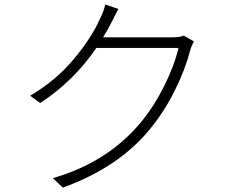

<svg xmlns="http://www.w3.org/2000/svg" viewBox="-20 -815 1040 867"><path d="M809.6 -654.3 855.5 -627.9Q843.8 -606.4 837.9 -585Q816.4 -501 769.5 -406.7Q722.7 -312.5 659.2 -234.4Q517.6 -59.6 263.7 32.2L218.8 -10.7Q464.8 -81.1 616.2 -262.7Q675.8 -335 721.7 -427.2Q767.6 -519.5 786.1 -598.6H415Q312.5 -448.2 161.1 -349.6L116.2 -382.8Q231.4 -450.2 313 -547.9Q394.5 -645.5 431.6 -730.5Q450.2 -767.6 455.1 -794.9L514.6 -774.4Q507.8 -762.7 495.6 -737.8Q483.4 -712.9 481.4 -710Q469.7 -686.5 445.3 -646.5H757.8Q793.9 -646.5 809.6 -654.3Z"/></svg>

Font: GenEi Gothic M Light
Style: Regular
Weight: 300
Designer: o_tamon (Modified); [Source Han Sans]
Ryoko NISHIZUKA  (kana & ideographs); Paul D. Hunt (Latin, Greek & Cyrillic); Wenl
Version: Version 1.1a;Original Version 1.004